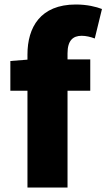

<svg xmlns="http://www.w3.org/2000/svg" viewBox="-20 -833 473 853"><path d="M433 -793C407 -803 367 -813 317 -813C159 -813 102 -711 102 -591V-568L26 -562V-430H102V0H280V-430H381V-569H280V-596C280 -653 304 -674 343 -674C362 -674 383 -669 401 -662Z"/></svg>

Font: Noto Sans CJK KR Black
Style: Regular
Weight: 900
Designer: Ryoko NISHIZUKA (kana & ideographs); Paul D. Hunt (Latin, Greek & Cyrillic); Wenlong ZHANG (bopomofo); Sandoll Communica
Foundry: Adobe Systems Incorporated
Version: Version 1.004;PS 1.004;hotconv 1.0.82;makeotf.lib2.5.63406